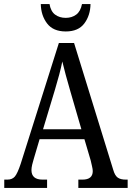

<svg xmlns="http://www.w3.org/2000/svg" viewBox="-20 -926 649 946"><path d="M1 0V-41H16Q40 -41 53 -56Q66 -71 82 -119L270 -714H345L538 -89Q546 -61 560 -51Q574 -41 600 -41H609V0H366V-41H386Q437 -41 437 -83Q437 -92 433.5 -106.5Q430 -121 427 -135L396 -240H175L146 -142Q142 -130 138.5 -114.5Q135 -99 135 -88Q135 -41 190 -41H212V0ZM192 -289H381L327 -475Q314 -520 304 -556.5Q294 -593 287 -623Q281 -593 272 -559Q263 -525 251 -485ZM304 -771Q242 -771 212 -810.5Q182 -850 181 -906H224Q230 -870 251.5 -854Q273 -838 304 -838Q334 -838 355.5 -854Q377 -870 384 -906H426Q425 -850 395.5 -810.5Q366 -771 304 -771Z"/></svg>

Font: Noto Serif Sinhala Condensed
Style: Regular
Weight: 400
Width: 3
Designer: Jelle Bosma - Monotype Design Team
Foundry: Monotype Imaging Inc.
Version: Version 2.007; ttfautohint (v1.8.4.7-5d5b)